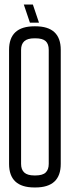

<svg xmlns="http://www.w3.org/2000/svg" viewBox="-20 -820 308 847"><path d="M248 -97Q248 7 136 7H132Q20 7 20 -97V-600Q20 -704 132 -704H136Q248 -704 248 -600ZM132 -651Q101 -651 87 -638Q73 -625 73 -600V-97Q73 -72 87 -59Q101 -46 132 -46H136Q168 -46 181.5 -59Q195 -72 195 -97V-600Q195 -626 181.5 -638.5Q168 -651 136 -651ZM125 -800 152 -720H112L85 -800Z"/></svg>

Font: Karantina Light
Style: Regular
Weight: 300
Designer: Rony Koch
Foundry: Rony Koch
Version: Version 1.000; ttfautohint (v1.8.3)